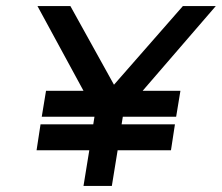

<svg xmlns="http://www.w3.org/2000/svg" viewBox="-20 -600 728 630"><path d="M103 -580 254 -302H131L117 -217H290L286 -192H113L100 -107H273L254 10H347L366 -107H541L554 -192H379L383 -217H558L572 -302H448L688 -580H580L354 -322L211 -580Z"/></svg>

Font: Charger Pro
Style: ExBdSuExtObl
Weight: 400
Designer: Jasper
Foundry: Cannot Into Space Fonts
Version: Version 1.09